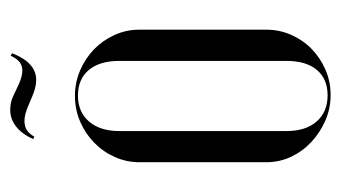

<svg xmlns="http://www.w3.org/2000/svg" viewBox="-168 -504 679 383"><g transform="rotate(-90 171.5 -312.5)"><path d="M171.9 -502.5Q198.4 -502.5 222.6 -492.2Q246.7 -481.8 264.7 -464.4Q282.6 -446.9 293.2 -423.6Q303.8 -400.3 303.8 -374.1V-120.5Q303.8 -94.7 293.5 -71.3Q283.2 -47.8 265.5 -30.5Q247.8 -13.1 224 -2.8Q200.2 7.5 173.5 7.5Q146.6 7.5 122.5 -3Q98.3 -13.6 79.7 -31Q61.1 -48.4 50.2 -71.5Q39.4 -94.6 39.4 -120.5V-374.1Q39.4 -399.9 49.9 -423.2Q60.3 -446.5 78.5 -464.2Q96.6 -481.9 120.6 -492.2Q144.7 -502.5 171.9 -502.5ZM172.4 -496.5Q139.6 -496.5 120.6 -474.4Q101.6 -452.4 101.6 -414.2V-80.4Q101.6 -42.2 120.6 -20.4Q139.7 1.5 172.8 1.5Q205.4 1.5 223.5 -19.9Q241.5 -41.2 241.5 -80.4V-414.2Q241.5 -453.4 223.3 -474.9Q205.1 -496.5 172.4 -496.5ZM90.4 -583.6 85.4 -585.6Q95.8 -608.4 110.7 -620Q125.6 -631.6 143.6 -631.6Q150.4 -631.6 157.1 -630.4Q163.8 -629.2 171.4 -625.6L194.8 -614.6Q204.4 -610.4 210.9 -608.9Q217.4 -607.4 222.1 -607.4Q232.2 -607.4 239.3 -613.1Q246.4 -618.8 251.8 -630.8L256.8 -627.8Q247.6 -604 234.2 -591.9Q220.9 -579.8 203.5 -579.8Q196.1 -579.8 187.5 -581.9Q178.9 -584.1 169 -588.4L155.8 -594Q144.1 -599.1 136.2 -601.2Q128.4 -603.2 122 -603.2Q110.8 -603.2 103.4 -598.4Q96.1 -593.5 90.4 -583.6Z"/></g></svg>

Font: Moniqa Black
Style: Regular
Weight: 900
Designer: Rajesh Rajput
Foundry: Rajesh Rajput
Version: Version 1.000